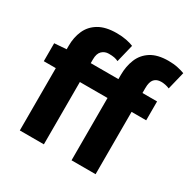

<svg xmlns="http://www.w3.org/2000/svg" viewBox="-159 -865 1007 1016"><g transform="rotate(30 344.0 -356.5)"><path d="M90.1 0V-518.3Q90.1 -569.1 108.8 -611.2Q127.5 -653.3 169 -677.9Q210.5 -702.6 278 -702.6Q310 -702.6 337.1 -697.3Q364.2 -691.9 380.7 -684.6L354.3 -576.2Q342.7 -581.9 329.4 -584.6Q316.1 -587.2 295.8 -587.2Q270.6 -587.2 253.8 -570.8Q237.1 -554.4 237.1 -519.3V0ZM406.1 0V-521.8Q406.1 -574.6 423.8 -617.9Q441.4 -661.2 481.5 -686.9Q521.7 -712.6 588.7 -712.6Q620.1 -712.6 645.9 -706.9Q671.6 -701.3 687.6 -694.9L661.1 -586.5Q648.6 -592.1 635.3 -594.6Q622.1 -597.2 609.7 -597.2Q582.9 -597.2 568 -580.8Q553.1 -564.4 553.1 -526.1V0ZM16.8 -380.8V-490.5L91.8 -496.1H642.4V-380.8Z"/></g></svg>

Font: Source Sans 3
Style: Regular
Weight: 200
Designer: Paul D. Hunt
Foundry: Adobe
Version: Version 3.046;hotconv 1.0.118;makeotfexe 2.5.65603